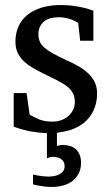

<svg xmlns="http://www.w3.org/2000/svg" viewBox="-20 -514 438 759"><path d="M300.3 129.9Q300.3 153.3 291.5 170.9Q282.7 188.5 267.3 200.7Q252 212.9 230.7 219Q209.5 225.1 184.1 225.1Q170.9 225.1 158 223.6Q145 222.2 134.3 220.2Q121.6 218.3 110.4 214.8V175.8Q120.6 178.2 131.3 180.2Q140.6 181.6 151.1 182.9Q161.6 184.1 171.4 184.1Q183.1 184.1 194.6 181.9Q206.1 179.7 215.1 175Q224.1 170.4 229.7 162.6Q235.4 154.8 235.4 143.1Q235.4 124.5 222.2 115.2Q209 106 188.5 106Q184.6 106 180.7 106.9Q176.8 107.9 173.3 108.9L165.5 111.8V12.2Q146.5 11.7 127.9 9.3Q106.4 6.8 88.1 2.7Q69.8 -1.5 55.7 -5.9Q41.5 -10.3 34.2 -13.2V-146H85L97.2 -61Q112.3 -51.3 134.5 -42.2Q156.7 -33.2 186 -33.2Q207.5 -33.2 224.1 -39.8Q240.7 -46.4 252.2 -57.1Q263.7 -67.9 269.8 -81.8Q275.9 -95.7 275.9 -110.8Q275.9 -131.8 267.6 -146.7Q259.3 -161.6 243.7 -173.6Q228 -185.5 205.3 -196.8Q182.6 -208 153.8 -222.2Q126.5 -235.4 105.5 -248.3Q84.5 -261.2 70.1 -276.1Q55.7 -291 48.3 -308.8Q41 -326.7 41 -349.1Q41 -382.3 53 -409.2Q64.9 -436 87.9 -454.8Q110.8 -473.6 144.3 -483.9Q177.7 -494.1 221.2 -494.1Q243.2 -494.1 263.2 -491.7Q283.2 -489.3 299.8 -485.8Q316.4 -482.4 329.1 -478.5Q341.8 -474.6 349.1 -471.2V-353H296.9L289.1 -422.9Q278.3 -431.2 257.3 -438.5Q236.3 -445.8 212.9 -445.8Q171.4 -445.8 151.6 -427Q131.8 -408.2 131.8 -378.9Q131.8 -361.8 137.5 -349.1Q143.1 -336.4 156 -325.2Q168.9 -314 190.2 -302.2Q211.4 -290.5 243.2 -275.9Q269.5 -264.2 291.5 -251.5Q313.5 -238.8 329.6 -223.1Q345.7 -207.5 354.7 -188.5Q363.8 -169.4 363.8 -145Q363.8 -108.4 350.6 -79.1Q337.4 -49.8 313 -29.5Q288.6 -9.3 252.9 1.5Q230.5 7.8 205.1 10.7V63Q210.4 62 215.3 60.5Q220.2 59.1 228.5 59.1Q243.7 59.1 256.6 63Q269.5 66.9 279.3 75.4Q289.1 84 294.7 97.4Q300.3 110.8 300.3 129.9Z"/></svg>

Font: Charis SIL APac
Style: Regular
Weight: 400
Foundry: SIL International
Version: Version 5.000